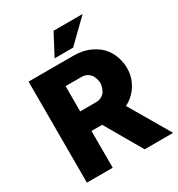

<svg xmlns="http://www.w3.org/2000/svg" viewBox="-206 -1025 1071 1157"><g transform="rotate(-30 329.0 -446.5)"><path d="M460 0 312 -255.9H237.8V0H58.1V-703.1H371.1Q437 -703.1 488.5 -678.5Q540 -653.8 568.4 -615.5Q596.7 -577.1 607.4 -528.8Q618.2 -480.5 609.1 -434.1Q600.1 -387.7 570.1 -346.7Q540 -305.7 493.2 -282.2L658.2 0ZM237.8 -392.1H348.1Q370.1 -392.1 387.5 -401.9Q404.8 -411.6 413.6 -427Q422.4 -442.4 426.5 -461.2Q430.7 -480 426.5 -498.8Q422.4 -517.6 413.6 -533Q404.8 -548.3 387.5 -558.1Q370.1 -567.9 348.1 -567.9H237.8ZM341.8 -893.1H543.9L393.1 -746.1H264.2Z"/></g></svg>

Font: LT Superior Black
Style: Regular
Weight: 900
Designer: Daniel Lyons
Foundry: LyonsType
Version: Version 2.005